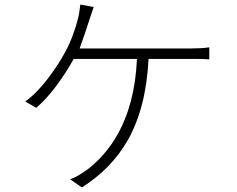

<svg xmlns="http://www.w3.org/2000/svg" viewBox="-20 -797 1040 844"><path d="M633 -538H820C843 -538 874 -538 900 -536V-589C875 -585 844 -584 820 -584H330C347 -630 360 -670 371 -704C377 -724 385 -745 392 -766L333 -777C330 -754 328 -733 322 -712C312 -673 295 -621 267 -569C235 -509 163 -401 91 -351L139 -323C196 -369 263 -463 304 -538H582C570 -259 455 -121 362 -50L355 -46C335 -31 310 -16 288 -9L340 27C506 -80 618 -239 633 -538Z"/></svg>

Font: Glow Sans SC Normal Light
Style: Regular
Weight: 300
Designer: Ryoko NISHIZUKA (kana, bopomofo & ideographs); Paul D. Hunt (Latin, Greek & Cyrillic); Sandoll Communications, Soo-young
Version: Version 0.93